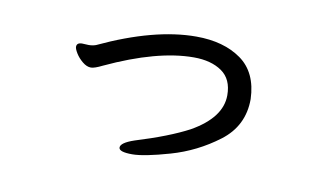

<svg xmlns="http://www.w3.org/2000/svg" viewBox="-52 -508 1104 633"><g transform="rotate(10 500.0 -191.5)"><path d="M419 18Q458 18 543.5 -6.5Q629 -31 700.5 -85Q772 -139 772 -229Q769 -318 710.5 -359.5Q652 -401 560 -401Q420 -401 239 -316Q228 -312 215 -312L193 -313Q175 -313 175 -299Q175 -292 183.5 -278Q192 -264 206.5 -252Q221 -240 235 -240Q247 -240 273 -253Q442 -332 564 -332Q622 -332 658 -307Q694 -282 694 -228Q694 -153 595 -97Q529 -62 418 -28Q374 -13 374 3Q374 18 419 18Z"/></g></svg>

Font: LXGW WenKai Mono TC
Style: Bold
Weight: 700
Designer: LXGW / Fontworks Inc.
Foundry: LXGW / Fontworks Inc.
Version: Version 1.330